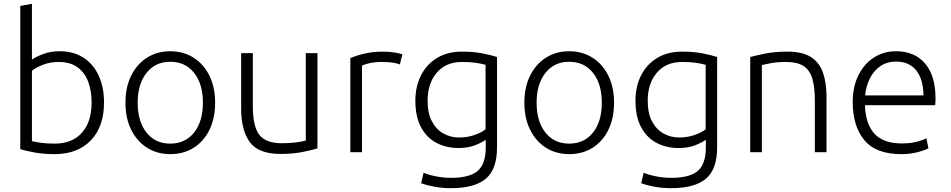

<svg xmlns="http://www.w3.org/2000/svg" viewBox="-20 -796 4971 1004"><path d="M265 10Q209 10 162 1.5Q115 -7 86 -16V-765L147 -776V-484Q167 -499 206 -513.5Q245 -528 292 -528Q366 -528 418 -493.5Q470 -459 497 -398.5Q524 -338 524 -260Q524 -134 455 -62Q386 10 265 10ZM266 -45Q357 -45 408 -101.5Q459 -158 459 -260Q459 -320 441.5 -368Q424 -416 385.5 -444Q347 -472 287 -472Q241 -472 203.5 -457Q166 -442 147 -426V-58Q166 -53 196 -49Q226 -45 266 -45Z M870 10Q802 10 749 -23.5Q696 -57 666 -117.5Q636 -178 636 -259Q636 -340 666 -400.5Q696 -461 749 -494.5Q802 -528 870 -528Q939 -528 992 -494.5Q1045 -461 1075 -400.5Q1105 -340 1105 -259Q1105 -178 1075.5 -117.5Q1046 -57 993 -23.5Q940 10 870 10ZM870 -45Q949 -45 995 -103Q1041 -161 1041 -259Q1041 -357 995 -415Q949 -473 870 -473Q792 -473 746 -414.5Q700 -356 700 -259Q700 -161 746 -103Q792 -45 870 -45Z M1447 9Q1332 9 1286.5 -52.5Q1241 -114 1241 -229V-518H1302V-243Q1302 -135 1336 -91Q1370 -47 1454 -47Q1494 -47 1529 -51.5Q1564 -56 1579 -61V-518H1640V-20Q1608 -10 1558.5 -0.5Q1509 9 1447 9Z M1812 0V-492Q1841 -505 1885 -515.5Q1929 -526 1984 -526Q2015 -526 2042.5 -521.5Q2070 -517 2084 -512L2071 -459Q2060 -464 2036 -468Q2012 -472 1977 -472Q1941 -472 1914 -466Q1887 -460 1873 -453V0Z M2338 188Q2293 188 2252 180.5Q2211 173 2182 162L2195 107Q2218 118 2259 126Q2300 134 2339 134Q2435 134 2477.5 98Q2520 62 2520 -26V-65Q2499 -50 2463 -36Q2427 -22 2378 -22Q2314 -22 2263 -48.5Q2212 -75 2182 -130Q2152 -185 2152 -270Q2152 -344 2181.5 -402Q2211 -460 2265.5 -493Q2320 -526 2395 -526Q2457 -526 2502.5 -517Q2548 -508 2579 -498V-25Q2579 89 2520.5 138.5Q2462 188 2338 188ZM2380 -77Q2422 -77 2459.5 -89.5Q2497 -102 2519 -120V-457Q2499 -463 2468.5 -467.5Q2438 -472 2396 -472Q2312 -472 2264 -416Q2216 -360 2216 -269Q2216 -204 2238.5 -161.5Q2261 -119 2298.5 -98Q2336 -77 2380 -77Z M2956 10Q2888 10 2835 -23.5Q2782 -57 2752 -117.5Q2722 -178 2722 -259Q2722 -340 2752 -400.5Q2782 -461 2835 -494.5Q2888 -528 2956 -528Q3025 -528 3078 -494.5Q3131 -461 3161 -400.5Q3191 -340 3191 -259Q3191 -178 3161.5 -117.5Q3132 -57 3079 -23.5Q3026 10 2956 10ZM2956 -45Q3035 -45 3081 -103Q3127 -161 3127 -259Q3127 -357 3081 -415Q3035 -473 2956 -473Q2878 -473 2832 -414.5Q2786 -356 2786 -259Q2786 -161 2832 -103Q2878 -45 2956 -45Z M3489 188Q3444 188 3403 180.5Q3362 173 3333 162L3346 107Q3369 118 3410 126Q3451 134 3490 134Q3586 134 3628.5 98Q3671 62 3671 -26V-65Q3650 -50 3614 -36Q3578 -22 3529 -22Q3465 -22 3414 -48.5Q3363 -75 3333 -130Q3303 -185 3303 -270Q3303 -344 3332.5 -402Q3362 -460 3416.5 -493Q3471 -526 3546 -526Q3608 -526 3653.5 -517Q3699 -508 3730 -498V-25Q3730 89 3671.5 138.5Q3613 188 3489 188ZM3531 -77Q3573 -77 3610.5 -89.5Q3648 -102 3670 -120V-457Q3650 -463 3619.5 -467.5Q3589 -472 3547 -472Q3463 -472 3415 -416Q3367 -360 3367 -269Q3367 -204 3389.5 -161.5Q3412 -119 3449.5 -98Q3487 -77 3531 -77Z M3903 0V-498Q3933 -506 3982 -516Q4031 -526 4098 -526Q4177 -526 4221.5 -497Q4266 -468 4284 -414.5Q4302 -361 4302 -288V0H4241V-268Q4241 -341 4227.5 -385.5Q4214 -430 4181.5 -451Q4149 -472 4090 -472Q4045 -472 4010 -465.5Q3975 -459 3964 -456V0Z M4693 10Q4560 10 4499.5 -63.5Q4439 -137 4439 -262Q4439 -344 4469.5 -404Q4500 -464 4551 -496Q4602 -528 4665 -528Q4763 -528 4817.5 -464Q4872 -400 4872 -281Q4872 -273 4871.5 -263.5Q4871 -254 4870 -246H4503Q4506 -148 4552.5 -97Q4599 -46 4696 -46Q4742 -46 4775 -55Q4808 -64 4824 -73L4835 -21Q4819 -11 4779.5 -0.5Q4740 10 4693 10ZM4504 -297H4809Q4808 -382 4771 -428Q4734 -474 4666 -474Q4617 -474 4582 -449Q4547 -424 4527.5 -383.5Q4508 -343 4504 -297Z"/></svg>

Font: Ubuntu Sans Light
Style: Regular
Weight: 300
Designer: Dalton Maag Ltd
Foundry: Dalton Maag Ltd
Version: Version 1.006; ttfautohint (v1.8.4.7-5d5b)